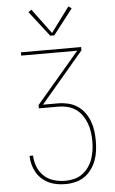

<svg xmlns="http://www.w3.org/2000/svg" viewBox="-63 -788 625 1044"><g transform="rotate(-5 250.0 -265.5)"><path d="M252 215Q229 215 205.5 211Q182 207 161 197Q140 187 122.5 171Q105 155 93.5 134.5Q82 114 76 91Q70 68 70 45H89Q90 76 101.5 106Q113 136 136 157.5Q159 179 190 188Q221 197 252 197Q277 197 301 191Q325 185 345 170.5Q365 156 379.5 135.5Q394 115 402 92Q410 69 413.5 44.5Q417 20 417 -5Q417 -5 417 -5Q417 -5 417 -5Q417 -30 413.5 -55Q410 -80 401.5 -103Q393 -126 378.5 -147Q364 -168 343.5 -182Q323 -196 299 -202Q275 -208 250 -208H143V-226L378 -502H72V-520H401V-502L167 -226H250Q277 -226 304 -219.5Q331 -213 354 -198Q377 -183 393.5 -160.5Q410 -138 419.5 -112.5Q429 -87 432.5 -59.5Q436 -32 436 -5Q436 22 432.5 49Q429 76 419.5 101.5Q410 127 393.5 149.5Q377 172 355 187Q333 202 306 208.5Q279 215 252 215ZM239 -596 132 -734 149 -746 250 -610 351 -746 368 -734 261 -596Z"/></g></svg>

Font: Iosevka SS04 Thin
Style: Regular
Weight: 100
Monospace: yes
Designer: Belleve Invis
Foundry: Belleve Invis
Version: Version 19.0.0; ttfautohint (v1.8.4)